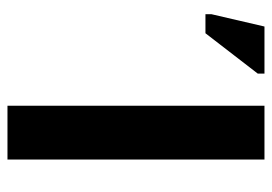

<svg xmlns="http://www.w3.org/2000/svg" viewBox="-127 -601 728 514"><g transform="rotate(90 237.0 -344.0)"><path d="M407 0H263V-688H407ZM69 -530H18V-546L51 -688H177V-670Z"/></g></svg>

Font: Libra Sans
Style: Bold
Weight: 700
Foundry: Context Ltd
Version: Version 1.000